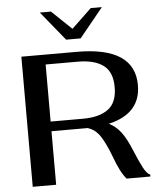

<svg xmlns="http://www.w3.org/2000/svg" viewBox="-61 -978 839 1029"><g transform="rotate(-5 359.0 -463.5)"><path d="M706 -10V0H578Q546 -36 514 -124Q487 -196 460.5 -236Q434 -276 393 -288H372H199V0H73V-700H372Q682 -700 682 -494Q682 -341 509 -301Q547 -282 573.5 -246.5Q600 -211 625 -150Q650 -89 669 -53Q688 -17 706 -10ZM199 -340H373Q461 -340 509 -375.5Q557 -411 557 -494Q557 -576 509 -611.5Q461 -647 373 -647H199ZM192 -927H252L359 -825L466 -927H526L398 -770H320Z"/></g></svg>

Font: Fahkwang Medium
Style: Regular
Weight: 500
Version: Version 1.000; ttfautohint (v1.6)